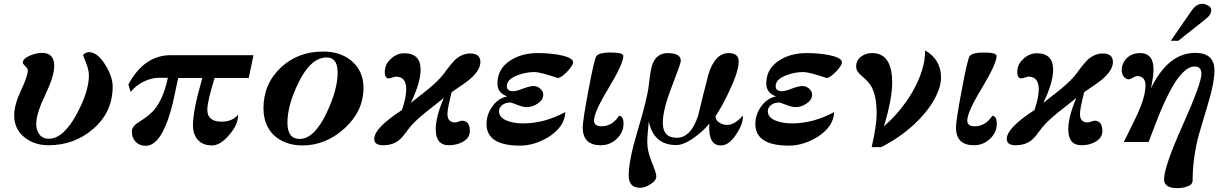

<svg xmlns="http://www.w3.org/2000/svg" viewBox="-20 -742 6394 1002"><path d="M568 -291Q568 -156 465 -68Q367 16 233 16Q160 16 108 -25Q54 -68 54 -141Q54 -193 89 -269Q125 -344 125 -375Q125 -381 121 -386.5Q117 -392 112 -397Q107 -402 103 -406.5Q99 -411 99 -414Q99 -437 139 -453Q171 -466 200 -466Q263 -466 263 -398Q263 -345 216 -246Q169 -149 169 -95Q169 -62 186 -40Q203 -18 235 -18Q311 -18 381 -148Q444 -265 444 -349Q444 -376 429 -414Q414 -451 414 -455Q414 -459 426 -465Q436 -470 443 -470Q490 -470 531 -401Q568 -340 568 -291Z M1303 -454 1278 -335H1100Q1062 -213 1062 -169Q1062 -107 1137 -107Q1192 -107 1222 -143V-137Q1222 -91 1177 -39Q1130 17 1087 17Q1039 17 1013 -11.5Q987 -40 987 -89Q987 -167 1036 -335H910Q903 -303 896 -270Q889 -237 882 -205Q859 -110 829 -54Q790 19 740 19Q708 19 688 -2Q668 -23 668 -55Q668 -83 705 -105Q759 -139 784 -168Q833 -226 856 -336H809Q789 -336 768 -330.5Q747 -325 727.5 -315Q708 -305 691 -291.5Q674 -278 662 -262L650 -301Q732 -454 871 -454Z M1877 -284Q1877 -162 1778 -72Q1680 17 1558 17Q1513 17 1475.5 3.5Q1438 -10 1411 -35Q1384 -60 1369.5 -96Q1355 -132 1355 -177Q1355 -305 1447 -391Q1536 -473 1667 -473Q1757 -473 1815 -424Q1877 -371 1877 -284ZM1742 -363Q1742 -442 1685 -442Q1601 -442 1537 -309Q1480 -193 1480 -101Q1480 -17 1544 -17Q1620 -17 1685 -154Q1742 -274 1742 -363Z M2487 -418Q2487 -375 2430 -327Q2413 -312 2337 -261Q2315 -174 2315 -148Q2315 -103 2355 -103Q2362 -103 2373.5 -107.5Q2385 -112 2391 -112Q2432 -112 2432 -58Q2432 -22 2394 -1Q2362 16 2323 16Q2254 16 2254 -67Q2254 -132 2296 -231Q2273 -212 2250 -194Q2227 -176 2204 -158Q2146 -111 2119 -78Q2111 -67 2103 -57Q2095 -47 2087 -36Q2067 -11 2047 0Q2019 16 1980 16Q1933 16 1933 -17Q1933 -74 2078 -168Q2100 -234 2100 -277Q2100 -342 2046 -342Q2040 -342 2028 -337.5Q2016 -333 2009 -333Q1988 -333 1988 -366Q1988 -406 2019 -434Q2050 -464 2090 -464Q2175 -464 2175 -378Q2175 -311 2124 -205Q2147 -223 2169.5 -241Q2192 -259 2215 -277Q2243 -300 2263 -320Q2283 -340 2296 -357Q2316 -385 2330.5 -402.5Q2345 -420 2353 -428Q2391 -463 2434 -463Q2487 -463 2487 -418Z M2971 -417Q2971 -401 2939 -367Q2907 -335 2891 -335Q2798 -366 2770 -366Q2725 -366 2683 -350Q2625 -329 2625 -293Q2625 -266 2658 -266Q2675 -266 2708 -279Q2745 -293 2765 -293Q2784 -293 2799.5 -279.5Q2815 -266 2815 -248Q2815 -220 2785 -201Q2759 -183 2730 -183Q2709 -183 2679 -195Q2650 -207 2642 -207Q2621 -207 2604 -196Q2584 -182 2584 -162Q2584 -126 2632 -110Q2666 -98 2710 -98Q2821 -98 2930 -157Q2928 -83 2846 -29Q2770 18 2694 18Q2519 18 2519 -95Q2519 -144 2549 -186Q2579 -229 2627 -239Q2576 -257 2576 -306Q2576 -385 2646 -428Q2704 -465 2788 -465Q2814 -465 2839.5 -463Q2865 -461 2890 -457Q2971 -443 2971 -417Z M3234 -97Q3234 -50 3198 -17Q3163 16 3115 16Q3021 16 3021 -77Q3021 -111 3051 -272Q3082 -438 3093 -450Q3109 -468 3164 -468Q3233 -468 3233 -450Q3233 -410 3156 -282Q3080 -157 3080 -113Q3080 -83 3119 -83Q3175 -83 3211 -138Q3234 -135 3234 -97Z M3857 -139Q3859 -95 3822 -41Q3785 17 3742 17Q3674 17 3682 -97Q3650 -58 3604 -25Q3549 15 3509 15Q3391 15 3366 -109Q3362 -73 3360 -45.5Q3358 -18 3358 1Q3358 46 3381 103Q3405 160 3405 178Q3405 201 3375 219Q3346 238 3321 238Q3261 238 3261 174Q3261 95 3307 -58Q3333 -144 3347.5 -203.5Q3362 -263 3366 -298Q3375 -382 3385 -407Q3407 -465 3465 -465Q3533 -465 3533 -424Q3533 -411 3486 -290Q3439 -169 3439 -101Q3439 -23 3512 -23Q3585 -23 3623 -137Q3636 -191 3649 -243.5Q3662 -296 3676 -350Q3710 -465 3783 -465Q3835 -465 3835 -421Q3835 -371 3789 -273Q3754 -196 3714 -135Q3715 -114 3734 -102Q3753 -90 3775 -90Q3814 -90 3857 -139Z M4374 -417Q4374 -401 4342 -367Q4310 -335 4294 -335Q4201 -366 4173 -366Q4128 -366 4086 -350Q4028 -329 4028 -293Q4028 -266 4061 -266Q4078 -266 4111 -279Q4148 -293 4168 -293Q4187 -293 4202.5 -279.5Q4218 -266 4218 -248Q4218 -220 4188 -201Q4162 -183 4133 -183Q4112 -183 4082 -195Q4053 -207 4045 -207Q4024 -207 4007 -196Q3987 -182 3987 -162Q3987 -126 4035 -110Q4069 -98 4113 -98Q4224 -98 4333 -157Q4331 -83 4249 -29Q4173 18 4097 18Q3922 18 3922 -95Q3922 -144 3952 -186Q3982 -229 4030 -239Q3979 -257 3979 -306Q3979 -385 4049 -428Q4107 -465 4191 -465Q4217 -465 4242.5 -463Q4268 -461 4293 -457Q4374 -443 4374 -417Z M4891 -338Q4891 -315 4883 -286Q4858 -204 4779 -121Q4712 -51 4624 1Q4581 26 4578 26H4529Q4542 -31 4548.5 -74.5Q4555 -118 4555 -150Q4555 -242 4527 -291Q4514 -315 4476 -347Q4448 -369 4448 -395Q4448 -427 4473 -446Q4498 -465 4531 -465Q4636 -465 4636 -311Q4636 -225 4593 -83Q4680 -158 4741 -261Q4809 -380 4808 -479Q4891 -431 4891 -338Z M5182 -97Q5182 -50 5146 -17Q5111 16 5063 16Q4969 16 4969 -77Q4969 -111 4999 -272Q5030 -438 5041 -450Q5057 -468 5112 -468Q5181 -468 5181 -450Q5181 -410 5104 -282Q5028 -157 5028 -113Q5028 -83 5067 -83Q5123 -83 5159 -138Q5182 -135 5182 -97Z M5788 -418Q5788 -375 5731 -327Q5714 -312 5638 -261Q5616 -174 5616 -148Q5616 -103 5656 -103Q5663 -103 5674.5 -107.5Q5686 -112 5692 -112Q5733 -112 5733 -58Q5733 -22 5695 -1Q5663 16 5624 16Q5555 16 5555 -67Q5555 -132 5597 -231Q5574 -212 5551 -194Q5528 -176 5505 -158Q5447 -111 5420 -78Q5412 -67 5404 -57Q5396 -47 5388 -36Q5368 -11 5348 0Q5320 16 5281 16Q5234 16 5234 -17Q5234 -74 5379 -168Q5401 -234 5401 -277Q5401 -342 5347 -342Q5341 -342 5329 -337.5Q5317 -333 5310 -333Q5289 -333 5289 -366Q5289 -406 5320 -434Q5351 -464 5391 -464Q5476 -464 5476 -378Q5476 -311 5425 -205Q5448 -223 5470.5 -241Q5493 -259 5516 -277Q5544 -300 5564 -320Q5584 -340 5597 -357Q5617 -385 5631.5 -402.5Q5646 -420 5654 -428Q5692 -463 5735 -463Q5788 -463 5788 -418Z M6301 -690Q6301 -665 6274 -644L6129 -529H6090L6197 -684Q6223 -722 6253 -722Q6269 -722 6283 -714Q6301 -705 6301 -690ZM6318 -374Q6318 -315 6289 -216Q6263 -129 6249.5 -83Q6236 -37 6234 -30Q6204 89 6204 200Q6204 222 6174 232Q6150 240 6125 240Q6055 240 6055 194Q6055 128 6152 -88Q6250 -307 6250 -357Q6250 -395 6214 -395Q6167 -395 6113 -313Q6073 -250 6029 -143Q6015 -108 6001.5 -72Q5988 -36 5974 -1H5845Q5863 -38 5881 -74Q5899 -110 5916 -146Q5958 -240 5958 -295Q5958 -345 5914 -345Q5906 -345 5892.5 -336.5Q5879 -328 5870 -328Q5854 -328 5843 -345Q5834 -358 5834 -376Q5834 -395 5841.5 -411.5Q5849 -428 5862 -440Q5875 -452 5892.5 -458.5Q5910 -465 5929 -465Q6000 -465 6000 -380Q6000 -344 5986 -280Q6076 -466 6218 -466Q6318 -466 6318 -374Z"/></svg>

Font: GFS Didot
Style: Bold Italic
Weight: 700
Italic angle: -12°
Designer: Designed by Takis Katsoulidis and George D. Matthiopoulos.
Foundry: Designed by Takis Katsoulidis and George D. Matthiopoulos.
Version: Version 1.0